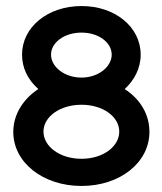

<svg xmlns="http://www.w3.org/2000/svg" viewBox="-20 -605 537 636"><path d="M250 -258C322 -258 375 -218 375 -169C375 -120 322 -79 250 -79C178 -79 124 -120 124 -169C124 -218 178 -258 250 -258ZM107 -310C58 -278 24 -227 24 -168C24 -67 122 11 250 11C378 11 475 -67 475 -168C475 -227 444 -277 393 -310C425 -339 446 -379 446 -424C446 -515 362 -585 250 -585C138 -585 53 -515 53 -424C53 -379 73 -340 107 -310ZM149 -424C149 -464 193 -497 250 -497C307 -497 350 -464 350 -424C350 -384 306 -348 250 -348C193 -348 149 -384 149 -424Z"/></svg>

Font: Charger
Style: ExBd
Weight: 400
Designer: Jasper
Foundry: Cannot Into Space Fonts
Version: Version 0.99